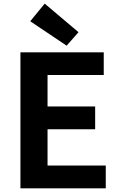

<svg xmlns="http://www.w3.org/2000/svg" viewBox="-20 -1026 655 1046"><path d="M91.3 0V-740.8H545.2V-617.3H239V-446.1H498.4V-321.9H239V-124.3H556.2V0ZM343 -777.1 144.7 -910.2 223.5 -1006.3 407.6 -850.7Z"/></svg>

Font: Noto Sans SC Thin
Style: Regular
Weight: 100
Designer: Ryoko NISHIZUKA 西塚涼子 (kana, bopomofo & ideographs); Paul D. Hunt (Latin, Greek & Cyrillic); Sandoll Communications 산돌커뮤니
Foundry: Adobe
Version: Version 2.004-H2;hotconv 1.0.118;makeotfexe 2.5.65603